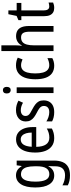

<svg xmlns="http://www.w3.org/2000/svg" viewBox="859 -1659 1040 2798"><g transform="rotate(-90 1379.0 -260.0)"><path d="M222 -547Q264 -547 297 -527.5Q330 -508 354 -466H359L369 -537H438V7Q438 81 415.5 133.5Q393 186 345.5 213Q298 240 223 240Q180 240 144 232Q108 224 77 208V130Q112 149 148.5 158.5Q185 168 224 168Q288 168 321.5 133Q355 98 355 22V5Q355 -11 356 -32.5Q357 -54 358 -74H354Q331 -31 298 -10.5Q265 10 220 10Q138 10 92 -61Q46 -132 46 -266Q46 -403 93 -475Q140 -547 222 -547ZM237 -474Q202 -474 178 -450Q154 -426 142.5 -379.5Q131 -333 131 -265Q131 -161 158 -111Q185 -61 240 -61Q269 -61 290.5 -72.5Q312 -84 326.5 -106.5Q341 -129 348 -164Q355 -199 355 -245V-269Q355 -341 342.5 -386Q330 -431 304 -452.5Q278 -474 237 -474Z M746 -546Q805 -546 845 -515Q885 -484 905.5 -430Q926 -376 926 -308V-252H638Q640 -157 673.5 -109Q707 -61 772 -61Q808 -61 840 -70Q872 -79 905 -98V-24Q873 -7 839.5 1.5Q806 10 765 10Q695 10 648 -25Q601 -60 578 -121.5Q555 -183 555 -265Q555 -355 577.5 -417.5Q600 -480 643 -513Q686 -546 746 -546ZM746 -478Q698 -478 671 -438Q644 -398 639 -318H846Q846 -363 835.5 -399Q825 -435 802.5 -456.5Q780 -478 746 -478Z M1315 -145Q1315 -95 1294.5 -60.5Q1274 -26 1236 -8Q1198 10 1144 10Q1102 10 1068 1.5Q1034 -7 1009 -21V-104Q1034 -87 1070 -74.5Q1106 -62 1143 -62Q1188 -62 1211 -83Q1234 -104 1234 -141Q1234 -161 1225 -177.5Q1216 -194 1194.5 -209.5Q1173 -225 1137 -243Q1098 -263 1069 -284.5Q1040 -306 1024 -335Q1008 -364 1008 -405Q1008 -471 1054 -509Q1100 -547 1174 -547Q1213 -547 1246.5 -537.5Q1280 -528 1311 -511L1281 -445Q1256 -459 1229 -468Q1202 -477 1173 -477Q1133 -477 1110.5 -458.5Q1088 -440 1088 -408Q1088 -387 1097.5 -371Q1107 -355 1129.5 -340.5Q1152 -326 1189 -307Q1227 -287 1255.5 -265.5Q1284 -244 1299.5 -215.5Q1315 -187 1315 -145Z M1505 -537V0H1422V-537ZM1465 -738Q1487 -738 1499.5 -723.5Q1512 -709 1512 -681Q1512 -654 1499.5 -639Q1487 -624 1465 -624Q1443 -624 1429.5 -639Q1416 -654 1416 -681Q1416 -710 1429 -724Q1442 -738 1465 -738Z M1821 10Q1758 10 1713.5 -20Q1669 -50 1646 -111.5Q1623 -173 1623 -265Q1623 -356 1646.5 -419Q1670 -482 1715 -514.5Q1760 -547 1824 -547Q1859 -547 1887.5 -540Q1916 -533 1938 -521L1913 -452Q1892 -461 1870 -467Q1848 -473 1827 -473Q1787 -473 1760.5 -450Q1734 -427 1721 -380.5Q1708 -334 1708 -266Q1708 -199 1721 -153.5Q1734 -108 1761 -85Q1788 -62 1827 -62Q1855 -62 1881 -69.5Q1907 -77 1931 -89V-18Q1909 -5 1880 2.5Q1851 10 1821 10Z M2117 -543Q2117 -522 2115.5 -502Q2114 -482 2111 -464H2117Q2129 -491 2149.5 -509Q2170 -527 2195 -536.5Q2220 -546 2248 -546Q2300 -546 2333 -525.5Q2366 -505 2382.5 -463.5Q2399 -422 2399 -360V0H2316V-347Q2316 -414 2296.5 -443.5Q2277 -473 2233 -473Q2191 -473 2165.5 -452Q2140 -431 2128.5 -387.5Q2117 -344 2117 -278V0H2034V-760H2117Z M2685 -62Q2699 -62 2714 -65Q2729 -68 2741 -72V-6Q2726 1 2705.5 5.5Q2685 10 2662 10Q2625 10 2598 -5.5Q2571 -21 2556.5 -54Q2542 -87 2542 -140V-469H2485V-512L2546 -538L2571 -658H2626V-537H2735V-469H2626V-147Q2626 -105 2640 -83.5Q2654 -62 2685 -62Z"/></g></svg>

Font: Noto Sans Thai Condensed
Style: Regular
Weight: 400
Width: 3
Designer: Monotype Design Team
Foundry: Monotype Imaging Inc.
Version: Version 2.002